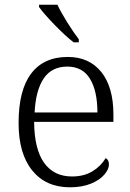

<svg xmlns="http://www.w3.org/2000/svg" viewBox="-20 -786 554 816"><path d="M59 -263Q59 -403 112.5 -473.5Q166 -544 268 -544Q359 -544 410.5 -480Q462 -416 462 -299V-268H125Q126 -152 167.5 -94Q209 -36 286 -36Q337 -36 373 -58Q409 -80 429 -114Q443 -107 443 -87Q443 -67 423.5 -44Q404 -21 366.5 -5.5Q329 10 277 10Q175 10 117 -61.5Q59 -133 59 -263ZM394 -308Q394 -399 362.5 -451Q331 -503 266 -503Q200 -503 166 -453Q132 -403 127 -308ZM146 -756V-766H224Q239 -734 265.5 -691.5Q292 -649 315 -619V-606H293Q259 -632 212.5 -680Q166 -728 146 -756Z"/></svg>

Font: Noto Serif Light
Style: Regular
Weight: 300
Designer: Monotype Design Team
Foundry: Monotype Imaging Inc.
Version: Version 1.001